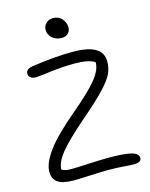

<svg xmlns="http://www.w3.org/2000/svg" viewBox="-135 -1013 866 1105"><g transform="rotate(-15 298.0 -460.0)"><path d="M309.1 -803.2Q276.9 -803.2 254.4 -823Q231.9 -842.8 231.9 -872.1Q231.9 -895 248.5 -910.9Q265.1 -926.8 290 -926.8Q322.8 -926.8 342.8 -904.1Q362.8 -881.3 362.8 -851.1Q362.8 -832.5 349.4 -817.9Q335.9 -803.2 309.1 -803.2ZM165 6.8Q98.1 6.8 69.6 -14.2Q41 -35.2 41 -77.1Q41 -128.4 93 -199.7Q145 -271 273.9 -378.9Q378.9 -467.3 421.1 -521.2Q463.4 -575.2 461.9 -618.2Q425.8 -642.1 341.8 -642.1Q272 -642.1 197.8 -632.6Q123.5 -623 108.9 -623Q88.9 -623 76.9 -631.6Q64.9 -640.1 64.9 -657.2Q64.9 -683.1 107.9 -689.9Q245.6 -710 350.1 -710Q527.8 -710 527.8 -606Q527.8 -565.4 511.5 -531.5Q495.1 -497.6 448.7 -448.5Q402.3 -399.4 307.1 -317.9Q196.8 -221.7 155 -169.4Q113.3 -117.2 110.8 -73.2Q128.9 -60.1 162.1 -60.1Q196.8 -60.1 271.5 -64Q346.2 -67.9 389.2 -67.9Q485.4 -67.9 526.6 -56.9Q567.9 -45.9 567.9 -19Q567.9 6.8 521 6.8Q502.4 6.8 460.2 3.4Q418 0 373 0Q333 0 263.4 3.4Q193.8 6.8 165 6.8Z"/></g></svg>

Font: Shantell Sans Normal
Style: Regular
Weight: 300
Designer: Stephen Nixon, Anya Danilova, Shantell Martin
Foundry: Arrow Type
Version: Version 1.006;[559af2be0]